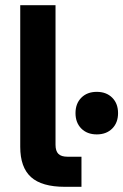

<svg xmlns="http://www.w3.org/2000/svg" viewBox="-20 -720 475 740"><path d="M58 -154V-700H194V-162Q194 -138 205 -127Q216 -116 240 -116H294V0H230Q141 0 99.5 -37.5Q58 -75 58 -154ZM271 -284Q271 -321 293.5 -343.5Q316 -366 353 -366Q390 -366 412.5 -343.5Q435 -321 435 -284Q435 -247 412.5 -224.5Q390 -202 353 -202Q316 -202 293.5 -224.5Q271 -247 271 -284Z"/></svg>

Font: Bai Jamjuree
Style: Bold
Weight: 700
Designer: Katatrad Aksorn Co.,Ltd.
Foundry: Cadson Demak Co.,Ltd.
Version: Version 1.000; ttfautohint (v1.6)